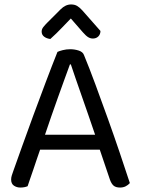

<svg xmlns="http://www.w3.org/2000/svg" viewBox="-20 -834 632 862"><path d="M298 -751Q281 -734 258 -709.5Q235 -685 206 -659Q189 -661 178 -669.5Q167 -678 167 -692Q167 -703 174.5 -712.5Q182 -722 193 -733L252 -792Q274 -814 299 -814Q315 -814 326 -807.5Q337 -801 349 -788L431 -695Q431 -680 421.5 -670.5Q412 -661 397 -661Q386 -661 376 -667Q366 -673 352 -689ZM428 -162H160Q153 -142 145 -118.5Q137 -95 129.5 -72.5Q122 -50 115 -30.5Q108 -11 104 2Q90 8 71 8Q55 8 42.5 -0.5Q30 -9 30 -28Q30 -37 33 -46.5Q36 -56 40 -67Q55 -109 78.5 -175Q102 -241 129.5 -315.5Q157 -390 185.5 -465.5Q214 -541 238 -601Q246 -605 262 -609Q278 -613 295 -613Q315 -613 333.5 -607Q352 -601 357 -587Q381 -529 408.5 -454.5Q436 -380 464 -302Q492 -224 517.5 -148.5Q543 -73 563 -12Q555 -3 544 2.5Q533 8 519 8Q500 8 490 -0.5Q480 -9 473 -29ZM294 -545Q283 -515 269 -476.5Q255 -438 240 -396Q225 -354 210 -311Q195 -268 182 -229H407Q392 -274 376 -319.5Q360 -365 345.5 -407Q331 -449 318.5 -484.5Q306 -520 298 -545Z"/></svg>

Font: Baloo Chettan 2
Style: Regular
Weight: 400
Designer: Maithili Shingre, Unnati Kotecha and Ek Type
Foundry: Ek Type
Version: Version 1.640;hotconv 1.0.111;makeotfexe 2.5.65597; ttfautoh